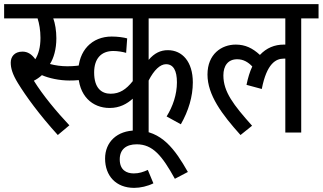

<svg xmlns="http://www.w3.org/2000/svg" viewBox="-20 -642 1563 930"><path d="M306 -321C277 -321 248 -325 222 -332C240 -360 253 -403 253 -457C253 -493 247 -529 238 -553H348V-622H0V-553H162C170 -529 176 -495 176 -459C176 -414 167 -381 151 -355C134 -379 114 -392 89 -392C49 -392 32 -366 32 -339C32 -312 40 -283 67 -239C105 -177 170 -87 260 12L316 -35C254 -101 188 -180 144 -251C158 -258 171 -267 183 -278C217 -263 268 -252 316 -252C348 -252 375 -254 402 -261L395 -331C366 -324 339 -321 306 -321Z M962 -553V-622H321V-553H623V-249C591 -209 560 -188 516 -188C472 -188 436 -215 436 -291C436 -358 470 -395 529 -395C550 -395 574 -391 591 -386L596 -456C579 -461 549 -465 521 -465C426 -465 359 -398 359 -291C359 -177 428 -119 511 -119C560 -119 595 -139 623 -164V0H700V-252C726 -303 756 -331 784 -331C820 -331 837 -300 837 -243C837 -184 817 -126 787 -78L856 -40C893 -105 914 -174 914 -243C914 -343 863 -399 793 -399C758 -399 728 -385 700 -352V-553Z M723 246 696 181C674 191 654 198 628 198C593 198 560 182 560 130C560 82 591 57 642 57C720 57 765 112 827 224L890 191C828 82 763 -10 638 -10C547 -10 489 46 489 126C489 209 541 268 630 268C660 268 695 260 723 246Z M949 -553H1362V-426C1360 -426 1357 -426 1355 -426C1310 -426 1271 -410 1239 -376C1203 -409 1168 -426 1122 -426C1053 -426 985 -380 985 -281C985 -182 1055 -88 1145 12L1201 -33C1111 -134 1062 -197 1062 -277C1062 -323 1084 -355 1129 -355C1159 -355 1182 -341 1202 -320C1190 -295 1181 -265 1174 -231L1248 -211C1272 -335 1317 -358 1354 -358C1357 -358 1359 -358 1362 -358V0H1439V-553H1523V-622H949Z"/></svg>

Font: Noto Sans Devanagari UI Condensed
Style: Regular
Weight: 400
Width: 3
Designer: Jelle Bosma - Monotype Design Team
Foundry: Monotype Imaging Inc.
Version: Version 2.003